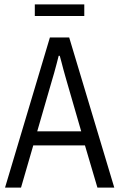

<svg xmlns="http://www.w3.org/2000/svg" viewBox="-20 -857 545 877"><path d="M3 0 208 -686H296L502 0H425L368 -193H132L76 0ZM150 -257H351L285 -485Q282 -495 278 -509.5Q274 -524 269.5 -540Q265 -556 261 -572.5Q257 -589 253 -602H248Q244 -586 238.5 -565Q233 -544 227 -522.5Q221 -501 216 -485ZM139 -784V-837H365V-784Z"/></svg>

Font: Archivo Condensed Light
Style: Regular
Weight: 300
Width: 3
Designer: Hector Gatti
Foundry: Omnibus-Type
Version: Version 2.001